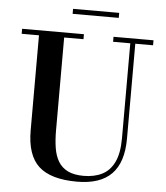

<svg xmlns="http://www.w3.org/2000/svg" viewBox="-59 -928 860 995"><g transform="rotate(5 371.0 -431.0)"><path d="M710 -750V-724H617.5V-230Q617.5 -106.5 558.2 -46Q499 14.5 378.5 14.5Q242 14.5 179.2 -43Q116.5 -100.5 116.5 -230V-724H26.5V-750H348V-724H247.5V-240Q247.5 -190.5 254 -149.8Q260.5 -109 278 -79.8Q295.5 -50.5 327.5 -34.5Q359.5 -18.5 410 -18.5Q465.5 -18.5 506.2 -39Q547 -59.5 569.2 -106Q591.5 -152.5 591.5 -230V-724H502V-750ZM280.5 -850V-876H520.5V-850Z"/></g></svg>

Font: Bodoni Moda SC 9pt SemiBold
Style: Regular
Weight: 600
Designer: Owen Earl
Foundry: indestructible type
Version: Version 2.005